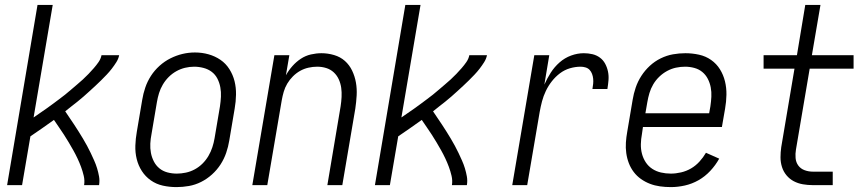

<svg xmlns="http://www.w3.org/2000/svg" viewBox="-20 -755 3540 783"><path d="M9 0 133 -735H195L117 -276Q130 -285 143 -294Q156 -303 169 -312Q182 -321 194.5 -330.5Q207 -340 220 -349.5Q233 -359 245.5 -369Q258 -379 270 -389.5Q282 -400 294 -410Q306 -420 318 -431Q330 -442 341 -453.5Q352 -465 362.5 -477Q373 -489 382 -502Q391 -515 394 -530H466Q463 -515 454.5 -501.5Q446 -488 436 -475Q426 -462 415 -450.5Q404 -439 392.5 -427.5Q381 -416 369 -405Q357 -394 345 -383Q333 -372 321 -361.5Q309 -351 296.5 -341Q284 -331 271 -321Q258 -311 246 -301Q255 -287 264.5 -273.5Q274 -260 283 -246Q292 -232 301 -218Q310 -204 318.5 -189.5Q327 -175 335 -160.5Q343 -146 350 -131Q357 -116 364 -100.5Q371 -85 376 -68.5Q381 -52 384 -35Q387 -18 384 0H323Q326 -19 321.5 -38Q317 -57 310.5 -74.5Q304 -92 296 -109Q288 -126 279 -142Q270 -158 260.5 -174Q251 -190 241 -205.5Q231 -221 220.5 -236Q210 -251 200 -266Q176 -249 152 -232Q128 -215 104 -199L70 0Z M700 8Q671 8 644 2Q617 -4 595 -19.5Q573 -35 558.5 -57.5Q544 -80 537.5 -106.5Q531 -133 532 -161.5Q533 -190 538 -218L560 -348Q564 -373 572.5 -398Q581 -423 595.5 -445.5Q610 -468 630.5 -486.5Q651 -505 675 -517Q699 -529 724 -535Q749 -541 775 -541Q804 -541 830.5 -533.5Q857 -526 879 -511Q901 -496 915.5 -473Q930 -450 936.5 -424Q943 -398 942.5 -369Q942 -340 937 -312L915 -182Q911 -157 902.5 -132Q894 -107 879.5 -84.5Q865 -62 844.5 -43.5Q824 -25 800 -13Q776 -1 750.5 3.5Q725 8 700 8ZM701 -47Q719 -47 738 -51Q757 -55 774.5 -64.5Q792 -74 806 -88Q820 -102 830 -119Q840 -136 846 -154.5Q852 -173 855 -191L877 -321Q880 -341 881 -360.5Q882 -380 878.5 -399Q875 -418 866.5 -434.5Q858 -451 843.5 -462Q829 -473 810 -478Q791 -483 772 -483Q753 -483 734.5 -478.5Q716 -474 699 -464.5Q682 -455 668 -441Q654 -427 644 -410Q634 -393 628.5 -375Q623 -357 620 -339L598 -209Q594 -189 593 -169.5Q592 -150 595.5 -131.5Q599 -113 607.5 -96.5Q616 -80 630 -68.5Q644 -57 662.5 -52Q681 -47 701 -47Z M1009 0 1099 -530H1160L1146 -448Q1157 -468 1172.5 -485.5Q1188 -503 1207 -515.5Q1226 -528 1248 -533Q1270 -538 1291 -538Q1317 -538 1342.5 -530.5Q1368 -523 1386.5 -506.5Q1405 -490 1416 -467Q1427 -444 1431.5 -418.5Q1436 -393 1434.5 -366Q1433 -339 1429 -312L1376 0H1315L1369 -321Q1372 -340 1373 -359.5Q1374 -379 1371.5 -397Q1369 -415 1361.5 -431.5Q1354 -448 1341 -460Q1328 -472 1310.5 -477.5Q1293 -483 1274 -483Q1274 -483 1273.5 -483Q1273 -483 1273 -483Q1256 -483 1238 -479Q1220 -475 1204 -466Q1188 -457 1174.5 -443.5Q1161 -430 1151.5 -414Q1142 -398 1137 -380.5Q1132 -363 1129 -346L1070 0Z M1509 0 1633 -735H1695L1617 -276Q1630 -285 1643 -294Q1656 -303 1669 -312Q1682 -321 1694.5 -330.5Q1707 -340 1720 -349.5Q1733 -359 1745.5 -369Q1758 -379 1770 -389.5Q1782 -400 1794 -410Q1806 -420 1818 -431Q1830 -442 1841 -453.5Q1852 -465 1862.5 -477Q1873 -489 1882 -502Q1891 -515 1894 -530H1966Q1963 -515 1954.5 -501.5Q1946 -488 1936 -475Q1926 -462 1915 -450.5Q1904 -439 1892.5 -427.5Q1881 -416 1869 -405Q1857 -394 1845 -383Q1833 -372 1821 -361.5Q1809 -351 1796.5 -341Q1784 -331 1771 -321Q1758 -311 1746 -301Q1755 -287 1764.5 -273.5Q1774 -260 1783 -246Q1792 -232 1801 -218Q1810 -204 1818.5 -189.5Q1827 -175 1835 -160.5Q1843 -146 1850 -131Q1857 -116 1864 -100.5Q1871 -85 1876 -68.5Q1881 -52 1884 -35Q1887 -18 1884 0H1823Q1826 -19 1821.5 -38Q1817 -57 1810.5 -74.5Q1804 -92 1796 -109Q1788 -126 1779 -142Q1770 -158 1760.5 -174Q1751 -190 1741 -205.5Q1731 -221 1720.5 -236Q1710 -251 1700 -266Q1676 -249 1652 -232Q1628 -215 1604 -199L1570 0Z M2069 0 2159 -530H2220L2200 -410Q2211 -435 2226 -458.5Q2241 -482 2262 -500.5Q2283 -519 2309 -528.5Q2335 -538 2361 -538Q2379 -538 2396 -534Q2413 -530 2426.5 -520Q2440 -510 2448 -495Q2456 -480 2459.5 -463Q2463 -446 2461.5 -428Q2460 -410 2457 -392H2396Q2398 -403 2399 -413.5Q2400 -424 2399 -434Q2398 -444 2394.5 -453.5Q2391 -463 2384.5 -470Q2378 -477 2368 -480Q2358 -483 2348 -483Q2326 -483 2304 -476.5Q2282 -470 2263.5 -456Q2245 -442 2230.5 -423.5Q2216 -405 2206 -384Q2196 -363 2190.5 -342Q2185 -321 2181 -299L2130 0Z M2716 8Q2693 8 2671.5 5Q2650 2 2630.5 -5.5Q2611 -13 2594 -25Q2577 -37 2564.5 -53.5Q2552 -70 2544.5 -89.5Q2537 -109 2534 -130.5Q2531 -152 2532.5 -174Q2534 -196 2538 -218L2560 -348Q2564 -373 2572.5 -398Q2581 -423 2595.5 -445.5Q2610 -468 2630 -486.5Q2650 -505 2674.5 -517Q2699 -529 2724.5 -533.5Q2750 -538 2775 -538Q2803 -538 2830.5 -532Q2858 -526 2880 -510.5Q2902 -495 2916 -472.5Q2930 -450 2936.5 -423.5Q2943 -397 2942.5 -368.5Q2942 -340 2937 -312L2924 -237H2602L2598 -209Q2594 -188 2593.5 -167.5Q2593 -147 2598 -128Q2603 -109 2613.5 -93Q2624 -77 2640 -66.5Q2656 -56 2675.5 -51.5Q2695 -47 2716 -47Q2736 -47 2757.5 -52Q2779 -57 2798 -68Q2817 -79 2832.5 -96Q2848 -113 2859 -132L2913 -108Q2898 -81 2876.5 -58Q2855 -35 2828.5 -20Q2802 -5 2773 1.5Q2744 8 2716 8ZM2612 -293H2872L2877 -321Q2880 -341 2881 -360.5Q2882 -380 2878.5 -398.5Q2875 -417 2866.5 -433.5Q2858 -450 2844 -461.5Q2830 -473 2811.5 -478Q2793 -483 2774 -483Q2755 -483 2736.5 -479Q2718 -475 2700.5 -465.5Q2683 -456 2668.5 -442Q2654 -428 2644 -411Q2634 -394 2628.5 -375.5Q2623 -357 2620 -339Z M3295 0Q3274 0 3254 -3.5Q3234 -7 3217 -16Q3200 -25 3187.5 -40Q3175 -55 3169 -74Q3163 -93 3163 -113.5Q3163 -134 3166 -155L3220 -475H3094V-530H3230L3264 -735H3326L3291 -530H3461V-475H3282L3226 -145Q3223 -128 3224.5 -110.5Q3226 -93 3235.5 -80Q3245 -67 3261 -61Q3277 -55 3295 -55H3376V0Z"/></svg>

Font: iosevka_custom_sans_ss08 Light
Style: Italic
Weight: 300
Italic angle: -10°
Designer: Belleve Invis
Foundry: Belleve Invis
Version: Version 10.3.0; ttfautohint (v1.8.3)